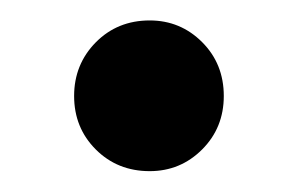

<svg xmlns="http://www.w3.org/2000/svg" viewBox="-20 -428 284 186"><path d="M51.8 -335Q51.8 -365.7 72.8 -387Q93.8 -408.2 125 -408.2Q154.8 -408.2 175.8 -387.2Q196.8 -366.2 196.8 -335Q196.8 -304.2 175.8 -283.2Q154.8 -262.2 125 -262.2Q93.8 -262.2 72.8 -283.2Q51.8 -304.2 51.8 -335Z"/></svg>

Font: Poppins Medium
Style: Regular
Weight: 500
Designer: Ninad Kale (Devanagari), Jonny Pinhorn (Latin)
Foundry: Indian Type Foundry
Version: 4.004